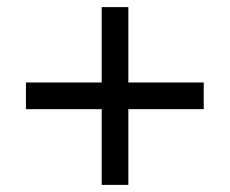

<svg xmlns="http://www.w3.org/2000/svg" viewBox="-20 -520 646 540"><path d="M341 0V-213H553V-288H341V-500H266V-288H53V-213H266V0Z"/></svg>

Font: Plus Jakarta Sans
Style: Regular
Weight: 400
Designer: Gumpita Rahayu
Foundry: Tokotype
Version: Version 2.071;gftools[0.9.30]